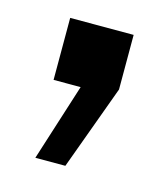

<svg xmlns="http://www.w3.org/2000/svg" viewBox="-57 -173 328 377"><g transform="rotate(15 106.5 15.5)"><path d="M47 157 97 0H42V-126H171V-15L108 157Z"/></g></svg>

Font: Txt Sans Medium
Style: Regular
Weight: 500
Designer: Open Source
Foundry: XRLN
Version: Version 1.0